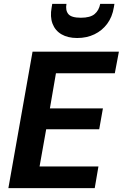

<svg xmlns="http://www.w3.org/2000/svg" viewBox="-20 -965 630 985"><path d="M23 0 147 -700H590L569 -589H267L236 -409H508L489 -302H217L183 -111H485L466 0ZM376 -770Q328 -770 295.5 -789Q263 -808 249.5 -843.5Q236 -879 245 -927L248 -945H321Q315 -912 330.5 -893Q346 -874 395 -874Q443 -874 465.5 -893Q488 -912 494 -945H567L564 -927Q556 -878 530 -843Q504 -808 464.5 -789Q425 -770 376 -770Z"/></svg>

Font: DM Sans 20pt ExtraBold
Style: Italic
Weight: 800
Italic angle: -10°
Version: Version 4.004;gftools[0.9.30]